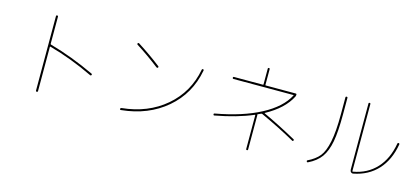

<svg xmlns="http://www.w3.org/2000/svg" viewBox="-65 -1318 4130 1896"><g transform="rotate(15 2000.0 -370.0)"><path d="M335 19.5V-740.2Q335 -750 345.2 -750Q355.5 -750 355.5 -740.2V-462.9Q355.5 -458 361.3 -456.1Q587.9 -392.6 820.3 -283.2Q829.1 -279.3 825.2 -270Q821.3 -260.7 811.5 -264.6Q585.9 -373 361.3 -434.6Q355.5 -436.5 355.5 -431.6V19.5Q355.5 30.3 345.2 30.3Q335 30.3 335 19.5Z M1183.6 -19.5Q1183.6 -28.3 1194.3 -31.2Q1459 -57.6 1638.2 -210.4Q1817.4 -363.3 1862.3 -601.6Q1864.3 -611.3 1874 -609.9Q1883.8 -608.4 1881.8 -597.7Q1835.9 -351.6 1651.9 -194.8Q1467.8 -38.1 1196.3 -10.7Q1183.6 -8.8 1183.6 -19.5ZM1187.5 -675.8Q1179.7 -680.7 1183.6 -690.4Q1188.5 -698.2 1198.2 -693.4Q1331.1 -608.4 1437.5 -525.4Q1446.3 -518.6 1439.5 -509.8Q1432.6 -502.9 1424.8 -508.8Q1303.7 -602.5 1187.5 -675.8Z M2099.6 -197.3Q2090.8 -195.3 2088.9 -205.1Q2086.9 -214.8 2096.7 -216.8Q2372.1 -266.6 2554.2 -363.3Q2736.3 -460 2803.7 -590.8Q2805.7 -594.7 2801.8 -594.7H2189.5Q2179.7 -594.7 2179.2 -605Q2178.7 -615.2 2189.5 -615.2H2484.4Q2489.3 -615.2 2489.3 -620.1V-780.3Q2489.3 -790 2499 -790Q2508.8 -790 2508.8 -780.3V-620.1Q2508.8 -615.2 2513.7 -615.2H2819.3Q2829.1 -615.2 2829.1 -605.5Q2829.1 -594.7 2825.2 -585.9Q2756.8 -450.2 2574.2 -350.6Q2571.3 -348.6 2575.2 -346.7Q2745.1 -267.6 2916 -172.9Q2923.8 -168 2918.9 -160.2Q2914.1 -151.4 2906.2 -156.2Q2750 -244.1 2551.8 -335Q2546.9 -335.9 2543 -335Q2533.2 -330.1 2510.7 -320.3Q2505.9 -318.4 2507.8 -314.5Q2508.8 -313.5 2508.8 -309.6V40Q2508.8 49.8 2499 49.8Q2489.3 49.8 2489.3 40V-304.7Q2489.3 -309.6 2484.4 -307.6Q2322.3 -238.3 2099.6 -197.3Z M3573.2 2Q3559.6 4.9 3549.3 -4.9Q3539.1 -14.6 3539.1 -30.3V-705.1Q3539.1 -714.8 3548.8 -714.8Q3558.6 -714.8 3558.6 -705.1V-19.5Q3558.6 -15.6 3564.5 -15.6Q3708 -41 3798.8 -139.2Q3889.6 -237.3 3917 -396.5Q3918.9 -407.2 3929.2 -405.3Q3939.5 -403.3 3937.5 -392.6Q3909.2 -229.5 3815.9 -128.4Q3722.7 -27.3 3573.2 2ZM3112.3 9.8Q3103.5 13.7 3098.6 4.9Q3094.7 -4.9 3102.5 -7.8Q3178.7 -44.9 3219.2 -94.7Q3259.8 -144.5 3281.7 -250Q3303.7 -355.5 3303.7 -535.2V-705.1Q3303.7 -714.8 3314 -714.8Q3324.2 -714.8 3324.2 -705.1V-535.2Q3324.2 -359.4 3305.2 -257.3Q3286.1 -155.3 3241.7 -93.3Q3197.3 -31.2 3112.3 9.8Z"/></g></svg>

Font: Rounded-X Mgen+ 2m thin
Style: Regular
Weight: 100
Designer: [Source Han Sans]
Ryoko NISHIZUKA  (kana & ideographs); Paul D. Hunt (Latin, Greek & Cyrillic); Wenlong ZHANG  (bopomofo
Version: Version 1.059.20150602